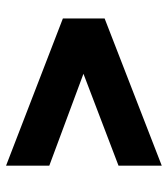

<svg xmlns="http://www.w3.org/2000/svg" viewBox="20 -669 555 635"><g transform="rotate(90 297.5 -351.5)"><path d="M528 -94 41 -282V-420L528 -609V-466L224 -350L528 -237Z"/></g></svg>

Font: Morrison
Style: Bold
Weight: 700
Designer: Pablo Impallari, Rodrigo Fuenzalida (Modified by Dan O. Williams)
Version: Version 0.03;June 6, 2019;FontCreator 11.5.0.2425 64-bit; tt